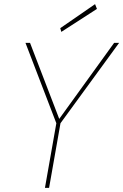

<svg xmlns="http://www.w3.org/2000/svg" viewBox="-20 -907 595 927"><path d="M197 0 252 -312 103 -700H125L266 -333L531 -700H555L272 -312L217 0ZM276 -753 271 -771 439 -887 448 -864Z"/></svg>

Font: DM Sans 12pt Thin
Style: Italic
Weight: 250
Italic angle: -10°
Version: Version 4.004;gftools[0.9.30]